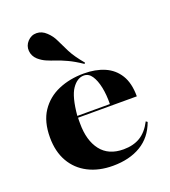

<svg xmlns="http://www.w3.org/2000/svg" viewBox="-128 -769 773 875"><g transform="rotate(-20 259.0 -332.0)"><path d="M271 11.3Q203.2 11.3 152 -14.9Q100.8 -41.1 72.6 -90.3Q44.4 -139.5 44.4 -208.1Q44.4 -284.7 77 -333.5Q109.7 -382.3 164.9 -406Q220.2 -429.8 288.7 -429.8Q345.2 -429.8 388.3 -411.3Q431.5 -392.7 456 -353.2Q480.6 -313.7 480.6 -249.2H151.6L150 -258.1H353.2Q354 -303.2 346.4 -339.9Q338.7 -376.6 323.8 -398.8Q308.9 -421 285.5 -421Q253.2 -421 228.2 -384.7Q203.2 -348.4 195.2 -257.3L196 -255.6Q195.2 -247.6 195.2 -238.7Q195.2 -229.8 195.2 -221Q195.2 -138.7 232.3 -90.7Q269.4 -42.7 341.9 -42.7Q389.5 -42.7 423 -62.9Q456.5 -83.1 479.8 -128.2L487.1 -122.6Q462.9 -55.6 407.3 -22.2Q351.6 11.3 271 11.3ZM307.3 -469.4Q270.2 -494.4 241.5 -507.7Q212.9 -521 189.9 -528.6Q166.9 -536.3 148 -544.4Q129 -552.4 111.3 -567.7Q91.1 -586.3 89.1 -611.7Q87.1 -637.1 104.8 -656.5Q123.4 -676.6 149.2 -676.2Q175 -675.8 196 -655.6Q216.9 -636.3 228.6 -610.9Q240.3 -585.5 257.3 -552Q274.2 -518.5 311.3 -474.2Z"/></g></svg>

Font: Playfair 144pt SemiExpanded Black
Style: Regular
Weight: 900
Width: 6
Designer: Claus Eggers Sørensen
Foundry: Claus Eggers Sørensen
Version: Version 2.203